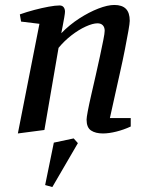

<svg xmlns="http://www.w3.org/2000/svg" viewBox="-20 -529 606 774"><path d="M52 9 139 -433 65 -442 60 -471Q88 -481 118.5 -489Q149 -497 176 -502Q203 -507 220 -507Q231 -507 236.5 -500Q242 -493 242 -482Q242 -476 239 -458.5Q236 -441 232.5 -423Q229 -405 227 -395Q260 -429 299.5 -454.5Q339 -480 376.5 -494.5Q414 -509 441 -509Q472 -509 487.5 -493.5Q503 -478 503 -445Q503 -435 497.5 -404Q492 -373 483.5 -329.5Q475 -286 464 -237.5Q453 -189 442.5 -141Q432 -93 423 -53H507V-19Q479 -6 449 1.5Q419 9 395 9Q365 9 347 -3Q329 -15 329 -47Q329 -55 334 -81.5Q339 -108 347.5 -145Q356 -182 365.5 -223.5Q375 -265 383 -302.5Q391 -340 396.5 -367.5Q402 -395 402 -405Q402 -419 394.5 -427Q387 -435 373 -435Q354 -435 325.5 -422Q297 -409 268 -386.5Q239 -364 216 -336L159 -5ZM191 225 162 217 197 46 277 29 294 48Z"/></svg>

Font: Manuale Medium
Style: Italic
Weight: 500
Italic angle: -11°
Version: Version 1.002